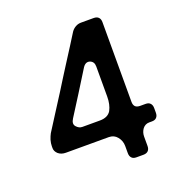

<svg xmlns="http://www.w3.org/2000/svg" viewBox="-130 -841 914 956"><g transform="rotate(-20 327.0 -362.5)"><path d="M537.1 -234.4Q520.5 -234.4 511.7 -242.2Q502.9 -251 502.9 -267.6Q502.9 -409.2 502.9 -690.4Q502.9 -707 494.1 -715.8Q485.4 -724.6 468.8 -724.6Q446.3 -724.6 401.4 -724.6Q385.7 -724.6 372.1 -716.8Q358.4 -709 349.6 -696.3Q335 -672.9 311.5 -635.7Q288.1 -598.6 259.8 -554.7Q242.2 -526.4 222.7 -496.1Q204.1 -465.8 185.5 -436.5Q150.4 -381.8 120.1 -334Q89.8 -286.1 72.3 -258.8Q65.4 -246.1 59.6 -228.5Q54.7 -210.9 54.7 -196.3Q54.7 -192.4 54.7 -185.5Q54.7 -168.9 69.3 -155.3Q85 -141.6 109.4 -141.6Q185.5 -141.6 336.9 -141.6Q364.3 -141.6 380.9 -121.1Q398.4 -99.6 398.4 -72.3Q398.4 -59.6 398.4 -34.2Q398.4 -17.6 407.2 -8.8Q415 0 431.6 0Q444.3 0 468.8 0Q485.4 0 494.1 -8.8Q502.9 -17.6 502.9 -34.2Q502.9 -50.8 502.9 -84Q502.9 -106.4 515.6 -124Q529.3 -141.6 550.8 -141.6Q555.7 -141.6 565.4 -141.6Q582 -141.6 589.8 -150.4Q598.6 -159.2 598.6 -175.8Q598.6 -183.6 598.6 -200.2Q598.6 -216.8 589.8 -225.6Q582 -234.4 565.4 -234.4Q564.5 -234.4 564.5 -234.4Q557.6 -234.4 550.8 -234.4Q543.9 -234.4 537.1 -234.4ZM323.2 -234.4Q293 -234.4 230.5 -234.4Q212.9 -234.4 199.2 -250Q185.5 -265.6 201.2 -290Q228.5 -333 268.6 -396.5Q307.6 -459 339.8 -510.7Q355.5 -534.2 377 -527.3Q398.4 -519.5 398.4 -494.1Q398.4 -440.4 398.4 -334Q398.4 -292 382.8 -262.7Q366.2 -234.4 323.2 -234.4Z"/></g></svg>

Font: DeepSea
Style: Medium
Weight: 500
Designer: Stem
Version: Version 3.019;git-0a5106e0b